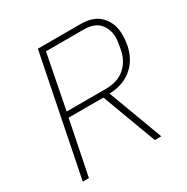

<svg xmlns="http://www.w3.org/2000/svg" viewBox="-160 -836 948 974"><g transform="rotate(-30 314.5 -349.0)"><path d="M150 -317 86 0H50L190 -698H441Q518 -698 557.5 -654.5Q597 -611 597 -546Q597 -478 572.5 -428Q548 -378 502 -349.5Q456 -321 391 -319L510 0H472L354 -317ZM157 -349H386Q456 -349 497.5 -385Q539 -421 551 -479Q555 -499 557 -512Q559 -525 560 -534Q561 -543 561 -549Q561 -598 532 -632Q503 -666 438 -666H219Z"/></g></svg>

Font: IBM Plex Sans ExtraLight
Style: Italic
Weight: 250
Italic angle: -11.31°
Designer: Mike Abbink, Paul van der Laan, Pieter van Rosmalen
Foundry: Bold Monday
Version: Version 3.201